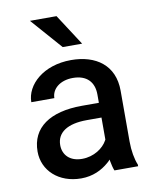

<svg xmlns="http://www.w3.org/2000/svg" viewBox="-85 -814 712 889"><g transform="rotate(-10 271.0 -370.0)"><path d="M370.1 -45.9C373.5 -28.3 377 -12.2 382.3 0H493.7V-7.8C481.9 -36.1 474.6 -76.2 474.6 -119.6V-358.9C474.6 -478.5 389.6 -538.1 272.9 -538.1C142.1 -538.1 58.1 -459.5 58.1 -377.9H166.5C166.5 -420.9 206.1 -455.1 266.6 -455.1C332.5 -455.1 365.7 -418 365.7 -359.9V-320.8H286.1C135.3 -320.8 46.9 -259.8 46.9 -147.5C46.9 -58.1 119.6 9.8 225.1 9.8C280.3 9.8 322.8 -11.7 354.5 -39.1C359.9 -43.5 364.7 -48.3 369.1 -53.2C369.6 -50.8 369.6 -48.3 370.1 -45.9ZM363.3 -143.6C345.2 -110.4 300.8 -78.6 244.6 -78.6C186.5 -78.6 155.3 -113.3 155.3 -158.7C155.3 -217.8 205.1 -251.5 296.9 -251.5H365.7V-147.9C365.2 -146.5 364.3 -145 363.3 -143.6ZM242.2 -750H117.2L245.6 -604H336.9Z"/></g></svg>

Font: Bert Sans Medium
Style: Regular
Weight: 500
Designer: Christian Robertson (Google), Cristiano Sobral
Foundry: Google, Cristiano Sobral
Version: Version 3.101